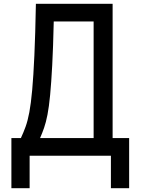

<svg xmlns="http://www.w3.org/2000/svg" viewBox="-20 -820 740 1011"><path d="M40 171V-93H90Q104 -123 115 -153.5Q126 -184 134.5 -229Q143 -274 149.5 -346Q156 -418 161 -528Q166 -638 169 -800H573V-93H660V171H564V0H136V171ZM191 -93H473V-707H263Q260 -571 255 -477Q250 -383 244 -320Q238 -257 230 -216Q222 -175 212 -146.5Q202 -118 191 -93Z"/></svg>

Font: Martian Mono Light
Style: Regular
Weight: 300
Monospace: yes
Designer: Roman Shamin
Foundry: Evil Martians
Version: Version 1.000; ttfautohint (v1.8.4.7-5d5b)